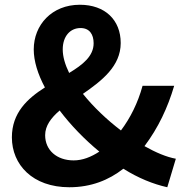

<svg xmlns="http://www.w3.org/2000/svg" viewBox="-20 -774 779 808"><path d="M272 14C363 14 438 -16 499 -64C561 -25 625 1 684 14L720 -106C681 -113 636 -132 588 -159C646 -236 686 -321 713 -413H580C560 -340 528 -277 489 -225C430 -270 373 -324 329 -379C408 -434 488 -495 488 -593C488 -690 422 -754 316 -754C198 -754 122 -669 122 -566C122 -517 139 -462 169 -406C95 -359 30 -299 30 -196C30 -81 117 14 272 14ZM244 -566C244 -621 275 -656 319 -656C357 -656 374 -629 374 -592C374 -538 329 -502 271 -467C254 -502 244 -535 244 -566ZM170 -205C170 -245 195 -278 231 -309C278 -247 335 -188 398 -136C363 -113 327 -99 290 -99C219 -99 170 -142 170 -205Z"/></svg>

Font: DAIFUKU Sans JP
Style: Bold
Weight: 700
Designer: Original font ‘Source Han Sans JP’ : Ryoko NISHIZUKA  (kana, bopomofo & ideographs); Paul D. Hunt (Latin, Greek & Cyrill
Foundry: Daifuku
Version: Version 1.001